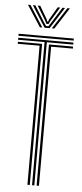

<svg xmlns="http://www.w3.org/2000/svg" viewBox="-63 -992 438 1026"><g transform="rotate(5 156.0 -479.5)"><path d="M8 -789.2V-800H304V-789.2ZM150 0V-767.8H8V-778.5H304V-767.8H162.2V0ZM125.2 0V-746.2H8V-757H137.8V0ZM174.5 0V-757H304V-746.2H187V0ZM44.2 -958.8H57.8L131.2 -844.2H118.2ZM70.5 -958.8H84L137.2 -873.8L150.5 -853.8H163.2L176.2 -873.8L229.5 -958.8H243L170.5 -844.2H143.2ZM96.5 -958.8H110.2L151 -889.2L154.2 -878.8H159.8L162.8 -889.2L203.8 -958.8H217.2L171 -882.5L162.5 -865.5H151.2L142.8 -882.5ZM256 -958.8H269.2L195.5 -844.2H182.2Z"/></g></svg>

Font: Big Shoulders Inline Text Light
Style: Regular
Weight: 300
Designer: Patric King
Foundry: XO Type Co
Version: Version 1.000